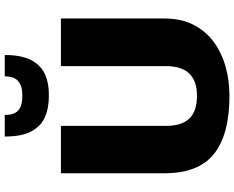

<svg xmlns="http://www.w3.org/2000/svg" viewBox="-109 -868 988 810"><g transform="rotate(-90 385.0 -463.0)"><path d="M386 11Q223 11 141 -54Q59 -119 59 -264V-700H259V-256Q259 -190 290 -158Q321 -126 386 -126Q511 -126 511 -256V-700H712V-264Q712 -192 685 -140Q658 -88 612 -54.5Q566 -21 507.5 -5Q449 11 386 11ZM381 -751Q335 -751 297 -767Q259 -783 236.5 -823.5Q214 -864 214 -937H305Q305 -907 315 -891Q325 -875 342.5 -869Q360 -863 381 -863H391Q428 -863 448 -880.5Q468 -898 468 -937H558Q558 -871 538.5 -830Q519 -789 482 -770Q445 -751 391 -751Z"/></g></svg>

Font: Pathway Extreme 28pt ExtraBold
Style: Regular
Weight: 800
Designer: Eduardo Rodriguez Tunni
Foundry: Eduardo Rodriguez Tunni
Version: Version 1.001;gftools[0.9.26]